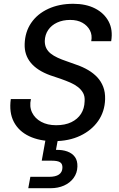

<svg xmlns="http://www.w3.org/2000/svg" viewBox="-20 -732 629 1012"><path d="M264 12Q189 12 134 -14Q79 -40 53 -89.5Q27 -139 37 -210H143Q134 -170 149 -139Q164 -108 197 -90Q230 -72 276 -72Q323 -72 356 -88Q389 -104 407 -132Q425 -160 426 -198Q428 -224 418 -242Q408 -260 390.5 -273.5Q373 -287 350 -297Q327 -307 300 -316.5Q273 -326 245 -335Q176 -360 142 -401.5Q108 -443 110 -500Q112 -564 144.5 -611.5Q177 -659 234.5 -685.5Q292 -712 366 -712Q433 -712 481 -687.5Q529 -663 552.5 -619Q576 -575 566 -515H461Q467 -547 454 -572Q441 -597 414.5 -612Q388 -627 350 -627Q311 -627 281 -613Q251 -599 234 -574Q217 -549 216 -516Q216 -494 224 -478Q232 -462 247 -450Q262 -438 283.5 -428Q305 -418 330.5 -409.5Q356 -401 385 -390Q417 -379 445 -362.5Q473 -346 493 -324.5Q513 -303 524 -274.5Q535 -246 534 -209Q532 -144 497.5 -94.5Q463 -45 403 -16.5Q343 12 264 12ZM129 260 140 200H239Q273 200 290.5 188Q308 176 309 153Q310 132 297 123.5Q284 115 254 115H200L222 -7H287L275 58Q309 57 335 66.5Q361 76 375 95.5Q389 115 388 146Q387 180 368 206Q349 232 317.5 246Q286 260 247 260Z"/></svg>

Font: DM Sans 17pt Medium
Style: Italic
Weight: 500
Italic angle: -10°
Version: Version 4.004;gftools[0.9.30]